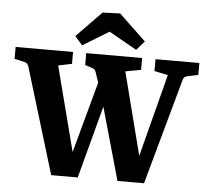

<svg xmlns="http://www.w3.org/2000/svg" viewBox="-58 -826 958 886"><g transform="rotate(5 421.5 -383.5)"><path d="M437 -385 334 2H211L62 -489Q57 -504 44 -507L-4 -518V-573H262V-518L199 -505L308 -83H292L396 -464ZM374 -489Q370 -503 356 -507L323 -518V-573H582V-518L510 -505L618 -83H598L707 -505L644 -518V-573H847V-518L796 -507Q789 -506 784 -501.5Q779 -497 777 -489L641 2H518L408 -388ZM266 -647 382 -766 463 -769 588 -650 551 -608 422 -681 301 -607Z"/></g></svg>

Font: Rasa
Style: Regular
Weight: 400
Designer: Anna Giedrys (Yrsa+Rasa design), David Brezina (Yrsa art-direction, Rasa art-direction, design)
Foundry: Rosetta Type Foundry
Version: Version 2.004